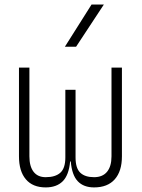

<svg xmlns="http://www.w3.org/2000/svg" viewBox="-20 -815 626 845"><path d="M394 9.8Q348.1 9.8 322.3 -17.3Q296.4 -44.4 291.5 -104.5H288.6Q283.2 -44.4 256.1 -17.3Q229 9.8 181.2 9.8Q124 9.8 93.8 -25.9Q63.5 -61.5 63.5 -127V-517.6H109.4V-127Q109.4 -83 127.7 -59.1Q146 -35.2 181.2 -35.2Q223.6 -35.2 245.6 -54.9Q267.6 -74.7 267.6 -122.1V-419.9H312.5V-122.1Q312.5 -74.7 333.3 -54.9Q354 -35.2 394 -35.2Q431.6 -35.2 451.2 -59.1Q470.7 -83 470.7 -127V-517.6H516.6V-127Q516.6 -61.5 485.1 -25.9Q453.6 9.8 394 9.8ZM265.6 -609.4 382.8 -794.9H437L314.9 -609.4Z"/></svg>

Font: Cascadia Code NF ExtraLight
Style: Regular
Weight: 200
Monospace: yes
Designer: Aaron Bell
Foundry: Saja Typeworks
Version: Version 2404.023; ttfautohint (v1.8.4)